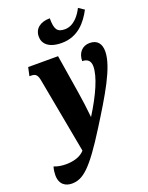

<svg xmlns="http://www.w3.org/2000/svg" viewBox="-214 -865 916 1189"><g transform="rotate(-20 244.5 -270.0)"><path d="M287 -605C395 -605 454 -680 491 -750L454 -775C434 -734 393 -678 334 -678C283 -678 268 -701 268 -774C204 -774 165 -742 165 -690C165 -645 199 -605 287 -605ZM48 235C122 235 180 185 316 -32C425 -206 521 -362 521 -465C521 -514 498 -546 447 -546C398 -546 366 -510 366 -456C396 -456 420 -443 420 -402C420 -337 374 -231 299 -112C294 -165 284 -238 277 -281L236 -536H39L27 -480H38C70 -480 80 -466 87 -426L178 65C151 97 102 110 55 110C26 110 0 106 -24 96C-30 117 -32 135 -32 151C-32 214 8 235 48 235Z"/></g></svg>

Font: Noto Serif ExtraCondensed Black
Style: Italic
Weight: 900
Width: 2
Italic angle: -12°
Designer: Monotype Design Team
Foundry: Monotype Imaging Inc.
Version: Version 2.014